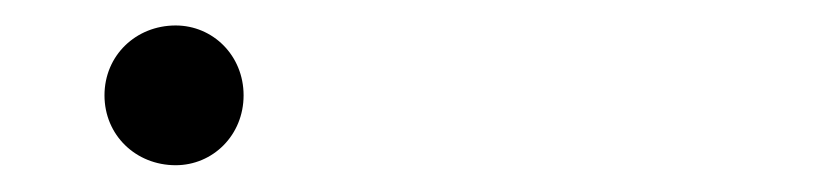

<svg xmlns="http://www.w3.org/2000/svg" viewBox="-20 -388 640 147"><path d="M114.5 -261.5C143 -261.5 166.5 -284.5 166.5 -315C166.5 -345.5 143 -368.5 114.5 -368.5C84 -368.5 60 -345.5 60 -315C60 -284.5 84 -261.5 114.5 -261.5Z"/></svg>

Font: Vela Sans
Style: Regular
Weight: 400
Designer: Principal design: Mikhail Sharanda - project Manrope.
Design modification: Ravid Balaliev
Foundry: Mikhail Sharanda
Version: Version 1.001